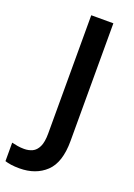

<svg xmlns="http://www.w3.org/2000/svg" viewBox="-247 -778 726 1044"><g transform="rotate(20 116.5 -256.0)"><path d="M8 202Q-19 202 -40 199Q-61 196 -76 191V84Q-60 88 -42 91Q-24 94 -4 94Q22 94 43.5 84Q65 74 78 47Q91 20 91 -30V-714H219V-33Q219 92 160.5 147Q102 202 8 202Z"/></g></svg>

Font: Noto Sans Gujarati SemiBold
Style: Regular
Weight: 600
Designer: Jelle Bosma - Monotype Design Team, Universal Thirst
Foundry: Monotype Imaging Inc.
Version: Version 2.106; ttfautohint (v1.8.4.7-5d5b)